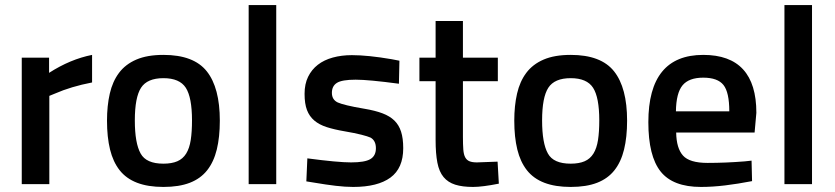

<svg xmlns="http://www.w3.org/2000/svg" viewBox="-20 -728 3302 759"><path d="M175 0H66V-500H174V-440Q258 -494 344 -511V-402Q261 -386 197 -358L175 -349Z M626 -511Q746 -511 797.5 -446Q849 -381 849 -251Q849 -186 837 -137Q825 -88 799 -55Q773 -22 730.5 -5.5Q688 11 626 11Q565 11 522 -5.5Q479 -22 453 -55Q427 -88 415 -137Q403 -186 403 -251Q403 -310 414 -358Q425 -406 450.5 -440Q476 -474 519 -492.5Q562 -511 626 -511ZM536 -121Q558 -81 626 -81Q659 -81 681 -90.5Q703 -100 716 -121Q729 -142 734 -174.5Q739 -207 739 -252Q739 -343 714.5 -381Q690 -419 626 -419Q562 -419 537.5 -381Q513 -343 513 -252Q513 -162 536 -121Z M1072 0V-708H963V0Z M1559 -488 1557 -397Q1497 -405 1454.5 -409Q1412 -413 1386 -413Q1332 -413 1312 -400.5Q1292 -388 1292 -361Q1292 -334 1315 -323Q1326 -318 1352.5 -311.5Q1379 -305 1421 -298Q1463 -291 1492 -280Q1521 -269 1539 -251.5Q1557 -234 1565.5 -207.5Q1574 -181 1574 -142Q1574 -63 1523.5 -26Q1473 11 1376 11Q1345 11 1307 6.5Q1269 2 1222 -6L1191 -11L1195 -102Q1255 -94 1298.5 -90Q1342 -86 1368 -86Q1422 -86 1444 -99Q1466 -112 1466 -142Q1466 -172 1445 -184Q1434 -189 1408.5 -195.5Q1383 -202 1342 -209Q1301 -216 1271.5 -225.5Q1242 -235 1222.5 -251.5Q1203 -268 1193.5 -293Q1184 -318 1184 -357Q1184 -396 1198 -424.5Q1212 -453 1236.5 -472Q1261 -491 1295.5 -500.5Q1330 -510 1371 -510Q1403 -510 1442 -506Q1481 -502 1528 -494Z M1948 -500V-407H1810V-187Q1810 -157 1811.5 -137Q1813 -117 1819 -106Q1825 -95 1836 -90.5Q1847 -86 1865 -86L1947 -89L1952 -2Q1887 11 1850 11Q1808 11 1779.5 2Q1751 -7 1733.5 -28Q1716 -49 1709 -85Q1702 -121 1702 -175V-407H1638V-500H1702V-645H1810V-500Z M2236 -511Q2356 -511 2407.5 -446Q2459 -381 2459 -251Q2459 -186 2447 -137Q2435 -88 2409 -55Q2383 -22 2340.5 -5.5Q2298 11 2236 11Q2175 11 2132 -5.5Q2089 -22 2063 -55Q2037 -88 2025 -137Q2013 -186 2013 -251Q2013 -310 2024 -358Q2035 -406 2060.5 -440Q2086 -474 2129 -492.5Q2172 -511 2236 -511ZM2146 -121Q2168 -81 2236 -81Q2269 -81 2291 -90.5Q2313 -100 2326 -121Q2339 -142 2344 -174.5Q2349 -207 2349 -252Q2349 -343 2324.5 -381Q2300 -419 2236 -419Q2172 -419 2147.5 -381Q2123 -343 2123 -252Q2123 -162 2146 -121Z M2923 -90 2951 -93 2953 -12Q2896 -1 2846 5Q2796 11 2751 11Q2640 11 2591.5 -50Q2543 -111 2543 -245Q2543 -511 2760 -511Q2970 -511 2970 -282L2963 -204H2653Q2654 -142 2680 -113Q2706 -84 2777 -84Q2848 -84 2923 -90ZM2652 -288H2863Q2863 -363 2840 -392Q2817 -421 2760 -421Q2703 -421 2678 -390.5Q2653 -360 2652 -288Z M3190 0V-708H3081V0Z"/></svg>

Font: Sunflower Medium
Style: Regular
Weight: 500
Designer: JIKJI
Foundry: JIKJI
Version: Version 1.00